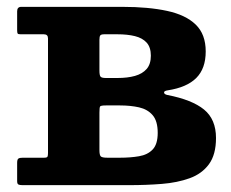

<svg xmlns="http://www.w3.org/2000/svg" viewBox="-20 -540 675 560"><path d="M108 -440Q120 -440 120 -428V-94Q120 -86 118.5 -83Q117 -80 108.5 -80H46.5Q37.5 -80 33.7 -77.5Q30 -75 30 -65V-12Q30 -4 33.5 -2Q37 0 45.5 0H357.5Q406.5 0 451.9 -3.6Q497.3 -7.2 533 -20.1Q568.8 -33 589.4 -61Q610 -89 610 -137.5Q610 -192 575.1 -220.5Q540.3 -249 468 -263Q459 -265 458.5 -269.9Q458 -274.8 469 -276.5Q524.8 -285 552.4 -312.5Q580 -340 580 -390Q580 -440 550.9 -468.2Q521.8 -496.5 467.4 -508.2Q413 -520 337.5 -520H42Q30 -520 30 -507V-452Q30 -444.5 31.5 -442.2Q33 -440 40.5 -440ZM270 -424Q270 -433.5 272.5 -436.7Q275 -440 284 -440H322.5Q351.8 -440 373.6 -434.6Q395.5 -429.2 407.8 -415.6Q420 -402 420 -377.5Q420 -353 407.8 -338.9Q395.5 -324.8 373.6 -318.6Q351.8 -312.5 322.5 -312.5H289Q276 -312.5 273 -316.8Q270 -321 270 -334.5ZM270 -211.5Q270 -226.5 272 -229.5Q274 -232.5 289 -232.5H330Q360.5 -232.5 385.5 -226.9Q410.5 -221.2 425.2 -204.1Q440 -187 440 -152.5Q440 -119.3 425.2 -103.9Q410.5 -88.5 385.5 -84.3Q360.5 -80 330 -80H293Q277.5 -80 273.8 -84Q270 -88 270 -102.5Z"/></svg>

Font: Besley
Style: Regular
Weight: 400
Designer: Owen Earl
Foundry: indestructible type*
Version: Version 4.000